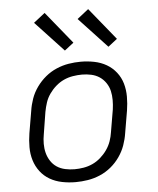

<svg xmlns="http://www.w3.org/2000/svg" viewBox="-54 -806 708 861"><g transform="rotate(-5 300.0 -376.0)"><path d="M252 8Q221 8 191 2Q161 -4 136 -18.5Q111 -33 93.5 -56Q76 -79 67.5 -107Q59 -135 59 -166Q59 -197 64 -228L81 -328Q85 -355 94.5 -382Q104 -409 121.5 -433.5Q139 -458 162 -477Q185 -496 212 -507.5Q239 -519 266.5 -523.5Q294 -528 321 -528Q352 -528 382 -522Q412 -516 437 -501.5Q462 -487 480 -464Q498 -441 506 -413Q514 -385 514 -354Q514 -323 509 -292L492 -192Q488 -165 478.5 -138Q469 -111 452 -86.5Q435 -62 412 -43Q389 -24 362 -12.5Q335 -1 307 3.5Q279 8 252 8ZM252 -50Q272 -50 293 -53.5Q314 -57 333.5 -66Q353 -75 370 -90Q387 -105 399.5 -123Q412 -141 419 -161Q426 -181 429 -202L446 -302Q449 -323 449 -344.5Q449 -366 444.5 -385.5Q440 -405 428.5 -422Q417 -439 400.5 -450Q384 -461 363.5 -465.5Q343 -470 322 -470Q302 -470 280.5 -466.5Q259 -463 239.5 -454Q220 -445 203 -430Q186 -415 173.5 -397Q161 -379 154.5 -359Q148 -339 144 -318L128 -218Q124 -197 124 -175.5Q124 -154 129 -134.5Q134 -115 145 -98Q156 -81 172.5 -70Q189 -59 210 -54.5Q231 -50 252 -50ZM451 -584 324 -720 375 -760 492 -616ZM255 -584 128 -720 179 -760 296 -616Z"/></g></svg>

Font: Iosevka Light Extended
Style: Italic
Weight: 300
Width: 7
Italic angle: -9°
Monospace: yes
Designer: Belleve Invis
Foundry: Belleve Invis
Version: Version 32.5.0; ttfautohint (v1.8.4)